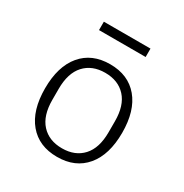

<svg xmlns="http://www.w3.org/2000/svg" viewBox="-165 -828 929 970"><g transform="rotate(30 300.0 -343.0)"><path d="M300 12Q194 12 134.5 -59Q75 -130 75 -258Q75 -386 134.5 -457Q194 -528 300 -528Q406 -528 465.5 -457Q525 -386 525 -258Q525 -130 465.5 -59Q406 12 300 12ZM300 -38Q376 -38 420 -86Q464 -134 464 -226V-290Q464 -382 420 -430Q376 -478 300 -478Q224 -478 180 -430Q136 -382 136 -290V-226Q136 -134 180 -86Q224 -38 300 -38ZM164 -698H436V-649H164Z"/></g></svg>

Font: IBM Plex Mono Light
Style: Regular
Weight: 300
Monospace: yes
Designer: Mike Abbink, Paul van der Laan, Pieter van Rosmalen
Foundry: Bold Monday
Version: Version 2.3